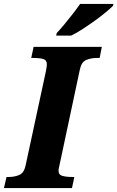

<svg xmlns="http://www.w3.org/2000/svg" viewBox="-43 -951 594 971"><path d="M-23 0 -10 -56H2Q30 -56 54 -66Q78 -76 86 -112L189 -590Q192 -605 193 -613.5Q194 -622 194 -626Q194 -647 175.5 -652.5Q157 -658 127 -658H115L127 -714H472L461 -658H448Q418 -658 393.5 -648Q369 -638 361 -600L262 -135Q259 -119 256 -107.5Q253 -96 253 -88Q253 -67 272.5 -61.5Q292 -56 321 -56H333L321 0ZM241 -771 244 -784Q262 -803 283.5 -829Q305 -855 326 -882Q347 -909 362 -931H531L528 -921Q516 -909 492 -889Q468 -869 437.5 -847Q407 -825 375.5 -804.5Q344 -784 317 -771Z"/></svg>

Font: Noto Serif SemiCondensed ExtraBold
Style: Italic
Weight: 800
Width: 4
Italic angle: -12°
Designer: Monotype Design Team
Foundry: Monotype Imaging Inc.
Version: Version 2.014; ttfautohint (v1.8.4.7-5d5b)